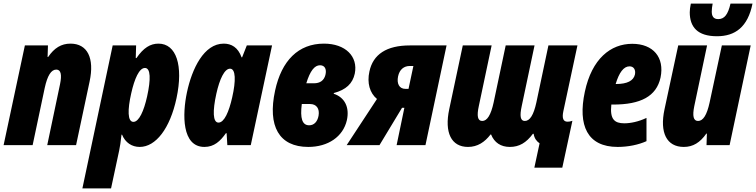

<svg xmlns="http://www.w3.org/2000/svg" viewBox="-33 -805 4194 1065"><path d="M-13 0H148L215 -317C230 -386 251 -419 279 -419C305 -419 311 -391 300 -338L229 0H389L464 -353C492 -483 452 -563 358 -563C307 -563 268 -539 234 -489H231L233 -553H105Z M424 240H583L628 30C632 13 637 -21 641 -58H644C662 -14 698 10 742 10C831 10 910 -92 946 -260C985 -442 945 -563 846 -563C801 -563 763 -540 724 -483H720L722 -553H592ZM707 -129C674 -129 674 -196 695 -288C713 -368 739 -428 771 -428C803 -428 804 -365 783 -270C765 -189 738 -129 707 -129Z M1101 10C1155 10 1189 -22 1220 -66H1224L1228 0H1358L1476 -553H1336L1310 -487H1307C1287 -543 1250 -563 1208 -563C1098 -563 1032 -424 1004 -293C978 -171 975 10 1101 10ZM1179 -125C1147 -125 1146 -190 1167 -285C1185 -366 1212 -424 1243 -424C1275 -424 1276 -357 1255 -265C1237 -185 1211 -125 1179 -125Z M1677 10C1787 10 1870 -47 1891 -138C1907 -210 1879 -265 1818 -285L1819 -289C1886 -307 1923 -341 1935 -397C1954 -492 1883 -563 1764 -563C1622 -563 1529 -469 1493 -303C1450 -105 1515 10 1677 10ZM1742 -443C1769 -443 1780 -421 1772 -389C1764 -359 1743 -343 1708 -343H1666C1687 -412 1712 -443 1742 -443ZM1682 -110C1643 -110 1631 -149 1641 -228H1687C1722 -228 1741 -203 1734 -163C1728 -130 1709 -110 1682 -110Z M1890 0H2072L2197 -207H2210L2167 0H2327L2444 -553H2240C2112 -553 2036 -504 2016 -408C2002 -345 2018 -289 2058 -256ZM2216 -312C2181 -312 2167 -342 2175 -381C2183 -420 2208 -439 2240 -439H2260L2233 -312Z M2931 125H3086L3142 -135C3131 -131 3123 -130 3115 -130C3092 -130 3083 -148 3092 -189L3170 -553H3009L2942 -236C2927 -167 2906 -134 2878 -134C2853 -134 2849 -162 2861 -217L2932 -553H2772L2705 -236C2690 -167 2669 -134 2642 -134C2616 -134 2611 -162 2623 -217L2694 -553H2534L2459 -200C2431 -70 2470 10 2563 10C2616 10 2656 -17 2688 -59H2691C2709 -14 2745 10 2795 10C2847 10 2886 -13 2923 -63H2927C2931 -37 2944 -21 2960 -10Z M3393 10C3451 10 3509 -2 3553 -22V-151C3509 -130 3464 -121 3430 -121C3376 -121 3349 -143 3358 -225H3368C3520 -225 3608 -270 3631 -375C3654 -487 3590 -562 3474 -562C3354 -562 3250 -479 3211 -296C3171 -109 3225 10 3393 10ZM3459 -437C3483 -437 3494 -417 3489 -392C3481 -357 3446 -339 3384 -339H3382C3401 -402 3426 -437 3459 -437Z M3944 -604C4045 -604 4115 -655 4141 -785H4019C4005 -724 3985 -699 3951 -699C3924 -699 3915 -716 3915 -741C3915 -754 3917 -769 3920 -785H3799C3795 -768 3793 -748 3793 -737C3793 -655 3836 -604 3944 -604ZM3760 10C3811 10 3850 -14 3885 -64H3888L3886 0H4014L4131 -553H3971L3903 -236C3888 -167 3867 -134 3839 -134C3813 -134 3807 -162 3818 -216L3889 -553H3729L3653 -199C3625 -69 3665 10 3760 10Z"/></svg>

Font: Noto Sans ExtraCondensed Black
Style: Italic
Weight: 900
Width: 2
Italic angle: -12°
Designer: Monotype Design Team
Foundry: Monotype Imaging Inc.
Version: Version 2.013